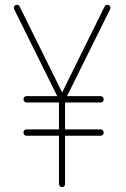

<svg xmlns="http://www.w3.org/2000/svg" viewBox="-20 -767 514 785"><path d="M246 -15V-212H392C399 -212 404 -218 404 -225C404 -232 399 -238 392 -238H246V-348H392C399 -348 404 -354 404 -361C404 -368 399 -374 392 -374H254L430 -729C433 -736 431 -743 425 -746C418 -749 411 -747 408 -741L234 -389L60 -741C57 -747 50 -749 43 -746C37 -743 35 -736 38 -729L214 -374H88C81 -374 76 -368 76 -361C76 -354 81 -348 88 -348H221V-238H88C81 -238 76 -232 76 -225C76 -218 81 -212 88 -212H221V-15C221 -8 227 -2 234 -2C241 -2 246 -8 246 -15Z"/></svg>

Font: LS
Style: Light
Weight: 300
Designer: BSozoo
Foundry: BSozoo
Version: Version 001.000